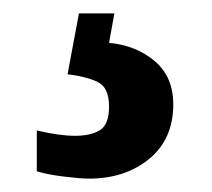

<svg xmlns="http://www.w3.org/2000/svg" viewBox="-20 -29 317 287"><path d="M113 238Q101 238 76 235Q51 232 35 227V166Q69 174 92 174Q116 174 129.5 165.5Q143 157 143 130Q143 101 125 93Q107 85 81 82L98 -9H151L143 35Q184 39 211.5 62.5Q239 86 239 127Q239 179 203 208.5Q167 238 113 238Z"/></svg>

Font: Noto Serif ExtraCondensed Black
Style: Regular
Weight: 900
Width: 2
Designer: Monotype Design Team
Foundry: Monotype Imaging Inc.
Version: Version 2.015; ttfautohint (v1.8.4.7-5d5b)